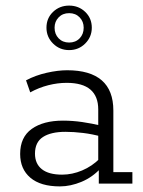

<svg xmlns="http://www.w3.org/2000/svg" viewBox="-20 -656 511 686"><path d="M194 10Q125 10 88.5 -21Q52 -52 52 -106Q52 -166 93.5 -195.5Q135 -225 205 -225Q239 -225 273.5 -220Q308 -215 346 -206L331 -197V-265Q331 -312 303 -336Q275 -360 218 -360Q186 -360 152.5 -351.5Q119 -343 88 -326L73 -369Q107 -387 147 -396Q187 -405 220 -405Q302 -405 343.5 -369Q385 -333 385 -261V-41H453V0H333V-61L341 -56Q311 -23 271.5 -6.5Q232 10 194 10ZM202 -32Q238 -32 273.5 -47Q309 -62 337 -90L331 -71V-184L346 -167Q310 -177 276.5 -181Q243 -185 214 -185Q162 -185 133.5 -166.5Q105 -148 105 -107Q105 -71 129.5 -51.5Q154 -32 202 -32ZM227 -477Q193 -477 169.5 -500.5Q146 -524 146 -557Q146 -591 169.5 -613.5Q193 -636 227 -636Q261 -636 284.5 -613.5Q308 -591 308 -557Q308 -524 284.5 -500.5Q261 -477 227 -477ZM227 -504Q250 -504 264.5 -519Q279 -534 279 -557Q279 -579 264.5 -594Q250 -609 227 -609Q204 -609 189.5 -594Q175 -579 175 -557Q175 -534 189.5 -519Q204 -504 227 -504Z"/></svg>

Font: Rokkitt Light
Style: Regular
Weight: 300
Version: Version 3.103